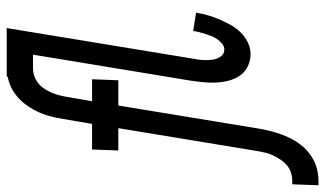

<svg xmlns="http://www.w3.org/2000/svg" viewBox="-268 -552 990 585"><g transform="rotate(-90 227.5 -260.0)"><path d="M-45 215 -42 135H-31Q-19 135 -6.5 131Q6 127 15.5 119Q25 111 32.5 100Q40 89 45.5 77.5Q51 66 54 54Q57 42 59 30L129 -395H61L64 -475H142L157 -563Q160 -583 165.5 -603.5Q171 -624 180.5 -643.5Q190 -663 203.5 -680.5Q217 -698 235.5 -711Q254 -724 274.5 -729.5Q295 -735 315 -735H380L377 -655H312Q300 -655 288 -651Q276 -647 266 -639Q256 -631 249 -620Q242 -609 237 -597.5Q232 -586 229 -574Q226 -562 224 -550L211 -475H278L275 -395H198L126 43Q122 63 116 83.5Q110 104 101 123.5Q92 143 78.5 160.5Q65 178 46.5 191Q28 204 7.5 209.5Q-13 215 -34 215ZM355 8Q335 8 317.5 -0.5Q300 -9 289.5 -24Q279 -39 274 -58Q269 -77 268 -96.5Q267 -116 269 -136Q271 -156 274 -176L353 -655H283L286 -735H434L340 -163Q337 -149 336.5 -135.5Q336 -122 337.5 -108.5Q339 -95 347 -83.5Q355 -72 368 -72Q378 -72 386 -78.5Q394 -85 400 -93.5Q406 -102 409.5 -111Q413 -120 416 -129.5Q419 -139 421.5 -148.5Q424 -158 425 -167L481 -158Q478 -140 473 -122.5Q468 -105 460.5 -87.5Q453 -70 444 -53.5Q435 -37 421.5 -23Q408 -9 390.5 -0.5Q373 8 355 8Z"/></g></svg>

Font: Iosevka Term Curly Medium
Style: Italic
Weight: 500
Italic angle: -9°
Designer: Belleve Invis
Foundry: Belleve Invis
Version: Version 32.3.0